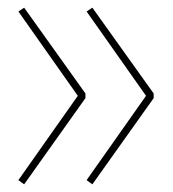

<svg xmlns="http://www.w3.org/2000/svg" viewBox="-20 -521 451 501"><path d="M203 -277V-265L43 -40L28 -51L183 -271L28 -491L43 -501ZM381 -277V-265L221 -40L206 -51L361 -271L206 -491L221 -501Z"/></svg>

Font: Georama ExtraCondensed Thin Thin
Style: Regular
Weight: 250
Version: Version 1.001